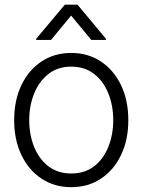

<svg xmlns="http://www.w3.org/2000/svg" viewBox="-20 -776 600 808"><path d="M279.8 11.7Q209 11.7 154.8 -24.2Q100.6 -60.1 70.1 -123.8Q39.6 -187.5 39.6 -270Q39.6 -354 70.1 -417.7Q100.6 -481.4 154.8 -517.3Q209 -553.2 279.8 -553.2Q350.6 -553.2 404.5 -517.3Q458.5 -481.4 489.3 -417.7Q520 -354 520 -270Q520 -187.5 489.5 -123.8Q459 -60.1 404.8 -24.2Q350.6 11.7 279.8 11.7ZM279.8 -45.9Q336.9 -45.9 376.2 -76.4Q415.5 -106.9 436 -158.2Q456.5 -209.5 456.5 -270Q456.5 -331.5 436 -382.8Q415.5 -434.1 376 -464.8Q336.4 -495.6 279.8 -495.6Q223.1 -495.6 183.8 -464.6Q144.5 -433.6 123.8 -382.6Q103 -331.5 103 -270Q103 -209.5 123.5 -158.2Q144 -106.9 183.6 -76.4Q223.1 -45.9 279.8 -45.9ZM364.3 -607.9 279.3 -710.4 194.8 -607.9H132.3V-612.8L252.9 -756.3H306.2L425.8 -612.8V-607.9Z"/></svg>

Font: Inter Tight Light
Style: Regular
Weight: 300
Designer: Rasmus Andersson
Foundry: rsms
Version: Version 3.004